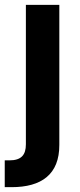

<svg xmlns="http://www.w3.org/2000/svg" viewBox="-42 -566 330 790"><path d="M64.5 -545.9V27.8C64.5 71.3 45.9 93.8 -3.4 93.8H-22.5V204.1H5.4C128.4 204.1 202.6 151.9 202.1 29.8V-545.9Z"/></svg>

Font: Raveo SemiBold
Style: Regular
Weight: 600
Designer: Jakub Foglar, Rasmus Andersson (Inter)
Foundry: Jakubfoglar.com
Version: Version 1.100;Glyphs 3.2.3 (3260)